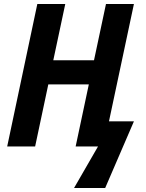

<svg xmlns="http://www.w3.org/2000/svg" viewBox="-20 -734 731 962"><path d="M351 208 471 0H359L425 -311H222L156 0H16L167 -714H307L247 -432H451L511 -714H651L526 -126H651L507 208Z"/></svg>

Font: Noto Sans SemiCondensed
Style: Bold Italic
Weight: 700
Width: 4
Italic angle: -12°
Designer: Monotype Design Team
Foundry: Monotype Imaging Inc.
Version: Version 2.013; ttfautohint (v1.8.4.7-5d5b)